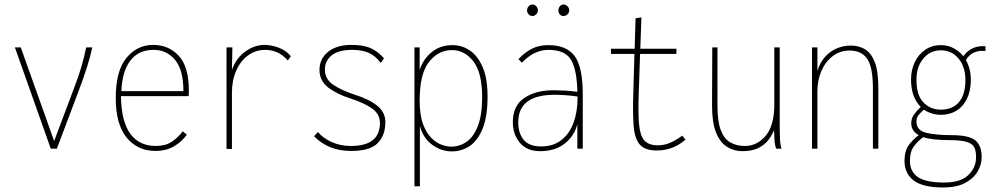

<svg xmlns="http://www.w3.org/2000/svg" viewBox="-20 -659 4420 851"><path d="M205 0 46 -449H72L220 -34L308 -268Q329 -322 341.5 -365.5Q354 -409 362 -449H389Q380 -407 365.5 -361Q351 -315 329 -257L232 0Z M670 10Q589 10 541 -49.5Q493 -109 493 -224Q493 -345 540.5 -402.5Q588 -460 659 -460Q727 -460 772 -412Q817 -364 817 -258Q817 -249 817 -245.5Q817 -242 816 -233H516Q518 -119 558 -65.5Q598 -12 670 -12Q713 -12 741 -30.5Q769 -49 790 -77L808 -62Q784 -29 749.5 -9.5Q715 10 670 10ZM518 -255H793Q793 -349 756 -393.5Q719 -438 661 -438Q593 -438 557 -389.5Q521 -341 518 -255Z M984 1V-449H1010L1008 -349Q1026 -401 1067 -430.5Q1108 -460 1152 -460Q1183 -460 1216 -447.5Q1249 -435 1269 -410L1256 -391Q1231 -418 1206.5 -428Q1182 -438 1156 -438Q1113 -438 1079.5 -413.5Q1046 -389 1027 -346Q1008 -303 1008 -248V1Z M1533 10Q1435 9 1372 -55L1389 -74Q1411 -47 1450 -29.5Q1489 -12 1535 -12Q1664 -12 1664 -114Q1664 -153 1630 -177.5Q1596 -202 1535 -222Q1474 -241 1435 -271Q1396 -301 1396 -349Q1396 -398 1434 -429Q1472 -460 1538 -460Q1591 -460 1624 -445Q1657 -430 1682 -400L1667 -380Q1646 -410 1616 -424Q1586 -438 1541 -438Q1480 -438 1450 -413.5Q1420 -389 1420 -351Q1420 -310 1454 -285.5Q1488 -261 1550 -240Q1613 -221 1650.5 -191.5Q1688 -162 1688 -118Q1688 -58 1653 -23.5Q1618 11 1533 10Z M1817 167V-449H1840V-349Q1855 -396 1893 -427.5Q1931 -459 1986 -459Q2028 -459 2063 -435Q2098 -411 2119.5 -361Q2141 -311 2141 -232Q2141 -142 2119 -88.5Q2097 -35 2061.5 -11.5Q2026 12 1983 12Q1936 12 1896 -17Q1856 -46 1841 -100V167ZM1979 -9Q2017 -9 2048 -30.5Q2079 -52 2098 -100.5Q2117 -149 2117 -229Q2117 -336 2078.5 -386.5Q2040 -437 1983 -437Q1923 -437 1881.5 -384.5Q1840 -332 1840 -213Q1840 -149 1855 -109Q1870 -69 1892.5 -47Q1915 -25 1938.5 -17Q1962 -9 1979 -9Z M2374 11Q2315 11 2284 -26.5Q2253 -64 2253 -117Q2253 -191 2304 -225Q2355 -259 2433 -259Q2454 -259 2484 -257.5Q2514 -256 2539 -252Q2537 -351 2510.5 -394.5Q2484 -438 2411 -438Q2347 -438 2293 -381L2278 -397Q2306 -427 2337.5 -443Q2369 -459 2410 -459Q2492 -459 2527.5 -410Q2563 -361 2563 -240V0H2539V-109Q2526 -57 2483.5 -23Q2441 11 2374 11ZM2277 -116Q2277 -69 2301 -39.5Q2325 -10 2379 -10Q2432 -10 2468 -38Q2504 -66 2522 -115Q2540 -164 2540 -226Q2540 -230 2540 -231Q2516 -235 2487 -237Q2458 -239 2439 -239Q2359 -239 2318 -209Q2277 -179 2277 -116ZM2340 -588Q2330 -588 2323 -595.5Q2316 -603 2316 -613Q2316 -623 2323 -631Q2330 -639 2340 -639Q2349 -639 2356.5 -631.5Q2364 -624 2364 -613Q2364 -603 2356.5 -595.5Q2349 -588 2340 -588ZM2478 -588Q2468 -588 2461.5 -595Q2455 -602 2455 -613Q2455 -623 2461.5 -631Q2468 -639 2478 -639Q2487 -639 2495 -631.5Q2503 -624 2503 -613Q2503 -603 2495.5 -595.5Q2488 -588 2478 -588Z M2891 8Q2839 8 2816 -18Q2793 -44 2788.5 -100.5Q2784 -157 2787 -248L2792 -420H2688V-443H2793L2797 -578L2823 -582L2818 -443H2978V-420H2817L2811 -244Q2808 -158 2812.5 -108.5Q2817 -59 2835 -37.5Q2853 -16 2893 -15Q2923 -14 2952 -27Q2981 -40 3004 -58L3018 -40Q2988 -14 2956.5 -3Q2925 8 2891 8Z M3270 11Q3233 11 3202 -8.5Q3171 -28 3153.5 -72Q3136 -116 3136 -191L3137 -449H3160V-191Q3160 -120 3175 -81.5Q3190 -43 3217.5 -27.5Q3245 -12 3281 -12Q3336 -12 3374 -57.5Q3412 -103 3412 -197V-449H3436V-92Q3436 -74 3437 -46Q3438 -18 3444 0H3420Q3414 -17 3412.5 -41.5Q3411 -66 3411 -82Q3401 -58 3384.5 -37Q3368 -16 3340.5 -2.5Q3313 11 3270 11Z M3579 0V-449H3603V-345Q3620 -399 3660 -428Q3700 -457 3753 -457Q3785 -457 3812.5 -441.5Q3840 -426 3856.5 -385.5Q3873 -345 3873 -269V0H3849V-267Q3849 -362 3823.5 -398.5Q3798 -435 3746 -435Q3703 -435 3670.5 -410Q3638 -385 3620.5 -344Q3603 -303 3603 -255V0Z M4150 -150Q4107 -151 4075 -173Q4057 -157 4049.5 -146.5Q4042 -136 4042 -120Q4042 -81 4085 -70.5Q4128 -60 4197 -60Q4276 -60 4303.5 -36.5Q4331 -13 4331 37Q4331 72 4312 103Q4293 134 4255.5 153Q4218 172 4161 172Q4069 172 4029 140.5Q3989 109 3989 55Q3989 11 4007 -14.5Q4025 -40 4052 -60Q4019 -78 4019 -113Q4019 -134 4030.5 -150.5Q4042 -167 4061 -185Q4018 -228 4018 -306Q4018 -349 4034.5 -383.5Q4051 -418 4081 -438.5Q4111 -459 4150 -459Q4181 -459 4206.5 -445.5Q4232 -432 4250 -410Q4285 -459 4348 -454V-433Q4289 -439 4261 -393Q4283 -355 4283 -306Q4283 -236 4248 -193.5Q4213 -151 4150 -150ZM4150 -173Q4202 -173 4230.5 -206.5Q4259 -240 4259 -304Q4259 -363 4228.5 -399.5Q4198 -436 4150 -436Q4103 -436 4072.5 -399.5Q4042 -363 4042 -306Q4042 -237 4073 -205Q4104 -173 4150 -173ZM4160 150Q4235 151 4270 118.5Q4305 86 4306 42Q4307 13 4299 -4.5Q4291 -22 4265 -30Q4239 -38 4187 -38Q4152 -38 4123 -41Q4094 -44 4072 -51Q4048 -34 4030.5 -10Q4013 14 4013 54Q4013 100 4046.5 124.5Q4080 149 4160 150Z"/></svg>

Font: Inconsolata SemiCondensed ExtraLight
Style: Regular
Weight: 200
Width: 4
Monospace: yes
Designer: Raph Levien, Cyreal, Brenton Simpson
Foundry: Raph Levien, Cyreal, Google
Version: Version 3.100; ttfautohint (v1.8.4.7-5d5b)